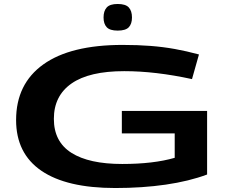

<svg xmlns="http://www.w3.org/2000/svg" viewBox="-20 -936 1144 966"><path d="M61 -332Q61 -514 198 -612Q335 -710 597 -710Q674 -710 737.5 -705Q801 -700 859.5 -689.5Q918 -679 981 -662L946 -538Q854 -558 769 -568Q684 -578 605 -578Q429 -578 340 -516Q251 -454 251 -338Q251 -223 339.5 -167Q428 -111 595 -111Q752 -111 859 -142V-265H593V-378H1022V-58Q931 -24 813.5 -7Q696 10 560 10Q315 10 188 -77Q61 -164 61 -332ZM572 -782Q533 -782 517 -799Q501 -816 501 -848Q501 -881 517 -898.5Q533 -916 572 -916Q612 -916 628 -898.5Q644 -881 644 -848Q644 -816 628 -799Q612 -782 572 -782Z"/></svg>

Font: Georama ExtraExtended SemiBold
Style: Regular
Weight: 600
Width: 8
Designer: Jean-Baptiste Levee
Foundry: Production Type
Version: Version 1.000